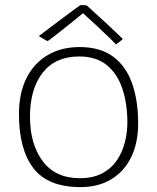

<svg xmlns="http://www.w3.org/2000/svg" viewBox="-20 -726 626 765"><path d="M300.5 19.5Q171 19.5 113.2 -55.8Q55.5 -131 55.5 -271Q55.5 -355 85.5 -414.8Q115.5 -474.5 170 -506.5Q224.5 -538.5 297.5 -538.5Q379 -538.5 430.5 -500.5Q482 -462.5 506.2 -394Q530.5 -325.5 530.5 -234Q530.5 -157 502.8 -100Q475 -43 423.5 -11.8Q372 19.5 300.5 19.5ZM298 -16Q352 -16 388.5 -36Q425 -56 446.8 -89Q468.5 -122 478 -160.8Q487.5 -199.5 487.5 -237Q487.5 -313 467.5 -372.8Q447.5 -432.5 405.2 -466.8Q363 -501 295.5 -501Q201 -501 150.2 -436.5Q99.5 -372 99.5 -261Q99.5 -151.5 150.2 -83.8Q201 -16 298 -16ZM325.5 -704.5Q356.5 -676.5 397.8 -638.5Q439 -600.5 469.5 -570.5Q461.5 -563.5 455 -558.5Q448.5 -553.5 442 -549Q431 -561 412.2 -579Q393.5 -597 373 -616.2Q352.5 -635.5 335.5 -651Q318.5 -666.5 310.5 -673.5Q303 -667 284.8 -652.2Q266.5 -637.5 244.5 -619.8Q222.5 -602 202.2 -586.2Q182 -570.5 169.5 -562Q165 -564 152.2 -571.5Q139.5 -579 135 -582.5Q156 -598.5 181.2 -617.5Q206.5 -636.5 231 -654.8Q255.5 -673 274 -686.8Q292.5 -700.5 300 -705.5Q305.5 -705.5 312.2 -705.5Q319 -705.5 325.5 -704.5Z"/></svg>

Font: Grandstander Thin
Style: Regular
Weight: 100
Designer: Tyler Finck
Foundry: Etcetera Type Co
Version: Version 1.200; ttfautohint (v1.8.3)